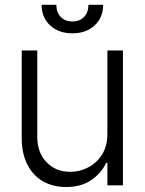

<svg xmlns="http://www.w3.org/2000/svg" viewBox="-20 -750 585 777"><path d="M414.6 -208V-545.9H477.5V0H414.6V-90.8H409.7Q390.1 -48.8 348.6 -20.8Q307.1 7.3 247.1 6.8Q194.8 6.8 154.5 -15.9Q114.3 -38.6 91.1 -83.3Q67.9 -127.9 67.9 -192.4V-545.9H130.9V-195.8Q130.9 -132.3 168.7 -93.3Q206.5 -54.2 265.1 -54.7Q302.2 -54.7 336.4 -72.3Q370.6 -89.8 392.6 -124Q414.6 -158.2 414.6 -208ZM272.9 -615.2Q217.3 -615.2 182.9 -647.2Q148.4 -679.2 148.4 -730.5H208Q208 -700.2 225.8 -681.6Q243.7 -663.1 272.9 -663.1Q302.7 -663.1 320.3 -681.6Q337.9 -700.2 337.9 -730.5H397.5Q397.5 -679.2 363 -647.2Q328.6 -615.2 272.9 -615.2Z"/></svg>

Font: Inter Tight Light
Style: Regular
Weight: 300
Designer: Rasmus Andersson
Foundry: rsms
Version: Version 3.004